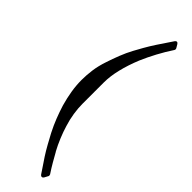

<svg xmlns="http://www.w3.org/2000/svg" viewBox="-375 -908 1151 1151"><g transform="rotate(45 201.0 -332.0)"><path d="M338 210Q342 204 338 195Q316 162 298.5 131.5Q281 101 266 74V75Q246 38 229.5 -2Q213 -42 202 -79Q189 -120 182.5 -162Q176 -204 176 -241V-422Q176 -475 191 -537Q206 -599 233 -665Q254 -714 280.5 -763.5Q307 -813 338 -860Q342 -867 338 -875L325 -897Q320 -905 313 -905Q306 -905 301 -897L240 -806Q215 -768 197 -736Q179 -704 166 -680Q146 -643 129.5 -601Q113 -559 100 -519Q83 -469 77 -424.5Q71 -380 71 -339Q71 -294 78.5 -247.5Q86 -201 100 -152Q113 -110 129 -69Q145 -28 167 15Q184 47 202 79.5Q220 112 240 143L301 234Q306 241 313 241Q320 241 325 234Z"/></g></svg>

Font: MM Taunggyi
Style: Regular
Weight: 400
Designer: Khon Soe Zaw Thu
Version: Version 1.00 July 18, 2016, initial release